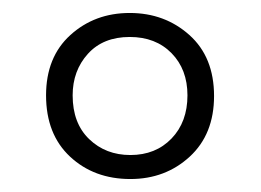

<svg xmlns="http://www.w3.org/2000/svg" viewBox="-20 -743 402 296"><path d="M181 -467Q125 -467 88 -501.5Q51 -536 51 -596Q51 -655 88.5 -689Q126 -723 180 -723Q234 -723 272 -689Q310 -655 310 -595Q310 -536 272.5 -501.5Q235 -467 181 -467ZM181 -504Q220 -504 244.5 -529.5Q269 -555 269 -596Q269 -636 244.5 -661Q220 -686 180 -686Q139 -686 115.5 -660Q92 -634 92 -596Q92 -553 117.5 -528.5Q143 -504 181 -504Z"/></svg>

Font: Noto Sans Malayalam ExtraCondensed Light
Style: Regular
Weight: 300
Width: 2
Designer: Jelle Bosma - Monotype Design Team
Foundry: Monotype Imaging Inc.
Version: Version 2.104; ttfautohint (v1.8.4.7-5d5b)